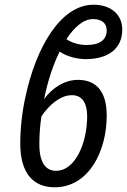

<svg xmlns="http://www.w3.org/2000/svg" viewBox="-20 -785 539 815"><path d="M212 10C355 10 433 -140 433 -295C433 -396 389 -446 311 -446C256 -446 203 -414 167 -364C184 -446 205 -508 233 -566C261 -547 303 -534 344 -534C441 -534 499 -580 499 -659C499 -725 449 -765 377 -765C238 -765 133 -585 88 -374C73 -306 66 -236 66 -176C66 -46 124 10 212 10ZM348 -594C317 -594 284 -603 262 -619C294 -668 333 -704 375 -704C412 -704 433 -686 433 -656C433 -615 402 -594 348 -594ZM218 -60C175 -60 147 -93 147 -173C147 -212 150 -256 156 -291C189 -341 237 -381 285 -381C334 -381 350 -340 350 -291C350 -181 301 -60 218 -60Z"/></svg>

Font: Noto Sans Condensed
Style: Italic
Weight: 400
Width: 3
Italic angle: -12°
Designer: Monotype Design Team
Foundry: Monotype Imaging Inc.
Version: Version 2.013